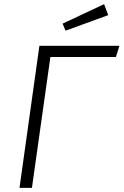

<svg xmlns="http://www.w3.org/2000/svg" viewBox="-20 -906 596 926"><path d="M539 -631H223L134 0H74L170 -685H556ZM502 -833 296 -758 282 -792 482 -886Z"/></svg>

Font: FiraGO Light
Style: Italic
Weight: 300
Italic angle: -8°
Designer: bBox Type GmbH
Foundry: bBox Type GmbH
Version: Version 1.001